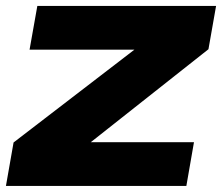

<svg xmlns="http://www.w3.org/2000/svg" viewBox="-28 -610 736 630"><path d="M-8.5 0 16.5 -142.5 413 -447H69L94.5 -590.5H681L656 -448.5L270 -143.5H608.5L583.5 0Z"/></svg>

Font: Anybody ExtraExpanded ExtraBold
Style: Italic
Weight: 800
Width: 8
Italic angle: -10°
Designer: Tyler Finck
Foundry: Etcetera Type Company
Version: Version 1.010; ttfautohint (v1.8.3) -l 8 -r 50 -G 200 -x 14 